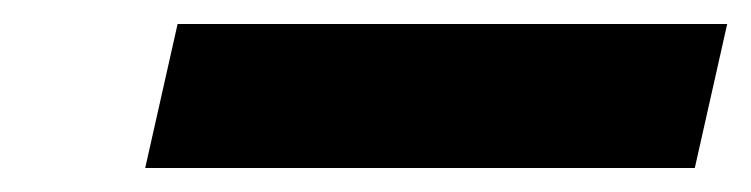

<svg xmlns="http://www.w3.org/2000/svg" viewBox="-20 -899 626 160"><path d="M101 -759H559L586 -879H128Z"/></svg>

Font: Noto Sans SemiCondensed Black
Style: Italic
Weight: 900
Width: 4
Italic angle: -12°
Designer: Monotype Design Team
Foundry: Monotype Imaging Inc.
Version: Version 2.013